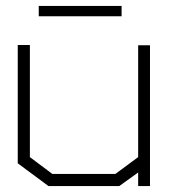

<svg xmlns="http://www.w3.org/2000/svg" viewBox="-20 -629 577 649"><path d="M447 0V-46L383 0H144L40 -77V-477H81V-98L157 -41H370L447 -98V-476H487V0ZM111 -609H391V-574H111Z"/></svg>

Font: Turret Road Light
Style: Regular
Weight: 300
Designer: Noponies
Foundry: Noponies
Version: Version 1.001; ttfautohint (v1.8)